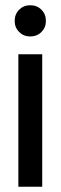

<svg xmlns="http://www.w3.org/2000/svg" viewBox="-20 -712 231 732"><path d="M141 0H50V-505H141ZM36 -632Q36 -658 53 -675Q70 -692 95 -692Q121 -692 138 -675Q155 -658 155 -632Q155 -607 138 -590Q121 -573 95 -573Q70 -573 53 -590Q36 -607 36 -632Z"/></svg>

Font: Akshar
Style: Regular
Weight: 400
Designer: Tall Chai
Foundry: Tall Chai
Version: Version 1.000